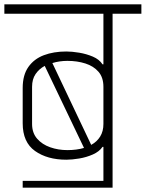

<svg xmlns="http://www.w3.org/2000/svg" viewBox="-56 -860 668 880"><path d="M460 0H418V-187H414Q399 -165 369.5 -152Q340 -139 307 -133.5Q274 -128 248 -128Q161 -128 104.5 -168Q48 -208 48 -295V-457Q48 -516 74 -553Q100 -590 145 -607Q190 -624 248 -624Q274 -624 307 -618.5Q340 -613 369.5 -600.5Q399 -588 414 -565H418V-797H-36V-840H592V-797H460ZM91 -292Q91 -251 114 -224.5Q137 -198 174 -185Q211 -172 253 -172Q274 -172 293 -174.5Q312 -177 329 -182L149 -558Q123 -544 107 -520.5Q91 -497 91 -462ZM362 -196Q388 -210 403 -234Q418 -258 418 -292V-462Q418 -505 395.5 -531Q373 -557 335.5 -569Q298 -581 253 -581Q235 -581 217.5 -578.5Q200 -576 184 -571ZM48 -31H451V0H48Z"/></svg>

Font: Matangi Light
Style: Regular
Weight: 300
Designer: Prashant Pant
Foundry: The Graphic Ant
Version: Version 3.002